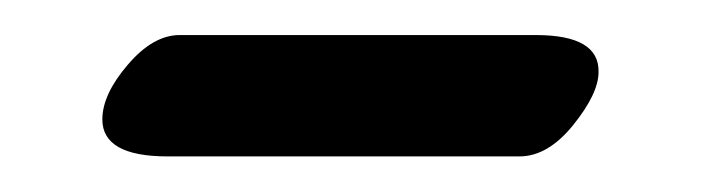

<svg xmlns="http://www.w3.org/2000/svg" viewBox="-20 -309 398 109"><path d="M274.9 -220.2H75.2Q38.1 -220.2 38.1 -241.2Q38.1 -255.4 52.5 -272.2Q66.9 -289.1 82 -289.1H284.2Q320.3 -289.1 319.8 -268.1Q319.8 -255.9 305.4 -238Q291 -220.2 274.9 -220.2Z"/></svg>

Font: Linux Libertine
Style: Semibold
Weight: 600
Designer: Philipp H. Poll
Foundry: Philipp H. Poll
Version: Version 5.1.2 ; ttfautohint (v0.9)